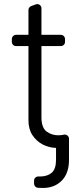

<svg xmlns="http://www.w3.org/2000/svg" viewBox="-20 -716 400 940"><path d="M166.9 203.5 165.5 203.1Q157.7 202.8 152.2 196.7Q146.7 190.7 146.7 182.5V168.7Q146.7 159.8 153.1 153.6Q159.4 147.4 168.7 148.1H175.8Q211.3 148.1 233 130Q254.3 111.5 254.3 66.4V8.2Q220.5 7.1 189.3 -8.5Q158.7 -24.5 138.8 -54.3Q119.3 -83.8 119.3 -127.5V-490.4H58.6Q50.1 -490.4 44 -496.4Q38 -502.5 38 -511V-524.5Q38 -533.4 44 -539.4Q50.1 -545.5 58.6 -545.5H119.3V-666.9Q119.3 -673.7 123.2 -679Q127.1 -684.3 133.2 -686.4L155.2 -694.6Q160.2 -696 162.3 -696Q170.8 -696 176.8 -690Q182.9 -683.9 182.9 -675.1V-545.5H277.7Q286.2 -545.5 292.3 -539.4Q298.3 -533.4 298.3 -524.5V-511Q298.3 -502.5 292.3 -496.4Q286.2 -490.4 277.7 -490.4H182.9V-142.4Q182.9 -90.9 208.1 -72.1Q233 -53.6 265.3 -53.6Q274.5 -53.6 282.3 -54.7L292.6 -56.8Q294 -57.2 296.9 -57.2Q305.4 -57.2 311.6 -51.1Q317.8 -45.1 317.8 -36.6V66.4Q317.8 132.8 282 168.7Q246.4 204.2 190.7 204.2Q182.5 204.2 166.9 203.5Z"/></svg>

Font: DeltaSans Light
Style: Regular
Weight: 300
Designer: Rasmus Andersson
Foundry: rsms
Version: Version 3.012